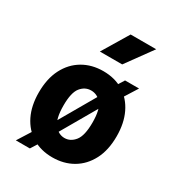

<svg xmlns="http://www.w3.org/2000/svg" viewBox="-197 -933 993 1080"><g transform="rotate(30 300.0 -393.0)"><path d="M296.5 7.5Q221.5 7.5 165.8 -26.5Q110 -60.5 79.2 -123.2Q48.5 -186 48.5 -271.5Q48.5 -361 81.2 -424.8Q114 -488.5 171.8 -522.5Q229.5 -556.5 304 -556.5Q380 -556.5 435.5 -521.8Q491 -487 521.2 -424Q551.5 -361 551.5 -276Q551.5 -186 518.5 -122.8Q485.5 -59.5 428 -26Q370.5 7.5 296.5 7.5ZM301 -121Q340 -121 367.5 -155.5Q395 -190 395 -275Q395 -361.5 366.8 -394.8Q338.5 -428 299 -428Q259.5 -428 232.5 -394.8Q205.5 -361.5 205.5 -277.5Q205.5 -190 234.2 -155.5Q263 -121 301 -121ZM71.5 27 146.5 -92 171 -109 377 -465.5 379.5 -483 435 -572H526L461 -468.5L437.5 -449.5L226.5 -84.5L223 -69L162.5 27ZM231 -642 333 -811.5H499L376 -642Z"/></g></svg>

Font: Spline Sans Mono
Style: Regular
Weight: 400
Monospace: yes
Designer: Eben Sorkin, Mirko Velimirovic
Foundry: Sorkin Type
Version: Version 1.004